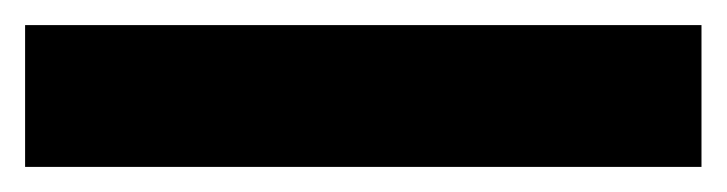

<svg xmlns="http://www.w3.org/2000/svg" viewBox="-20 57 579 153"><path d="M539 77V190H0V77Z"/></svg>

Font: Elaine Sans SemiBold
Style: Regular
Weight: 600
Designer: Wei Huang
Foundry: Wei Huang
Version: Version 2.001;December 24, 2019;FontCreator 12.0.0.2547 64-b